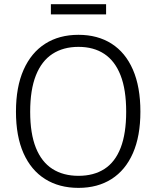

<svg xmlns="http://www.w3.org/2000/svg" viewBox="-20 -902 758 932"><path d="M361 10Q267.5 10 199.2 -32.8Q131 -75.5 94.2 -158Q57.5 -240.5 57.5 -360Q57.5 -480 94.5 -563.2Q131.5 -646.5 199.5 -689.8Q267.5 -733 361 -733Q454 -733 521.5 -690Q589 -647 625.2 -563.8Q661.5 -480.5 661.5 -360Q661.5 -241 625.2 -158.5Q589 -76 521.5 -33Q454 10 361 10ZM361 -48.5Q435.5 -48.5 487.2 -82Q539 -115.5 565.8 -184.8Q592.5 -254 592.5 -359.5Q592.5 -467 565.2 -536.5Q538 -606 486.5 -640.2Q435 -674.5 361 -674.5Q287 -674.5 234.5 -640.2Q182 -606 154.2 -536Q126.5 -466 126.5 -359.5Q126.5 -253.5 154.2 -184.5Q182 -115.5 234.5 -82Q287 -48.5 361 -48.5ZM495 -881.5V-832H227V-881.5Z"/></svg>

Font: Public Sans Thin ExtraLight
Style: Regular
Weight: 250
Version: Version 1.007